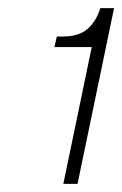

<svg xmlns="http://www.w3.org/2000/svg" viewBox="-20 -789 301 473"><path d="M136 -336 206 -673H114L120 -699H134Q175 -699 196.5 -718.5Q218 -738 227 -769H261L171 -336Z"/></svg>

Font: Mona Sans
Style: Italic
Weight: 200
Italic angle: -11.6951°
Designer: Deni Anggara
Foundry: GitHub
Version: Version 2.000